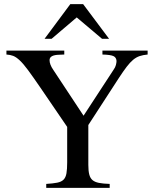

<svg xmlns="http://www.w3.org/2000/svg" viewBox="-20 -906 743 926"><path d="M472 -719 350 -822 229 -719H195L319 -886H381L506 -719ZM692 -643Q670 -641 653.5 -635.5Q637 -630 622 -617.5Q607 -605 591 -584Q575 -563 554 -531L406 -303V-111Q406 -82 410.5 -64.5Q415 -47 426 -37.5Q437 -28 457 -24Q477 -20 509 -19V0H203V-19Q236 -21 256 -25Q276 -29 286.5 -39.5Q297 -50 300.5 -70Q304 -90 304 -123V-294L173 -486Q138 -537 115.5 -567.5Q93 -598 75.5 -614.5Q58 -631 43.5 -636.5Q29 -642 11 -643V-662H290V-643L266 -642Q219 -641 219 -616Q219 -595 237 -569L383 -348L528 -570Q536 -581 539 -592.5Q542 -604 542 -612Q541 -629 527 -635.5Q513 -642 474 -643V-662H692Z"/></svg>

Font: STIXGeneralUnicodeRegular
Style: Regular
Weight: 400
Designer: MicroPress Inc., with final additions and corrections provided by Coen Hoffman, Elsevier (retired)
Version: Version 1.1.0